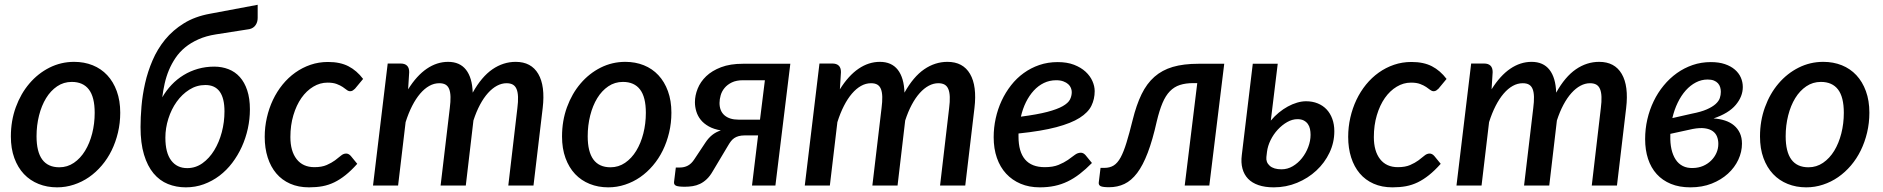

<svg xmlns="http://www.w3.org/2000/svg" viewBox="-20 -777 7886 804"><path d="M228.5 -76.5Q262 -76.5 289.5 -95.2Q317 -114 336.2 -145.5Q355.5 -177 366 -218.2Q376.5 -259.5 376.5 -304.5Q376.5 -370.5 352.2 -402.2Q328 -434 280.5 -434Q246.5 -434 219.2 -415.5Q192 -397 173 -366Q154 -335 143.5 -293.5Q133 -252 133 -206.5Q133 -76.5 228.5 -76.5ZM219 7.5Q177 7.5 141.5 -6.8Q106 -21 80.2 -48.2Q54.5 -75.5 40 -115.2Q25.5 -155 25.5 -205.5Q25.5 -271 46.2 -328Q67 -385 103 -427.2Q139 -469.5 187.2 -493.8Q235.5 -518 290.5 -518Q332.5 -518 368 -503.8Q403.5 -489.5 429 -462.2Q454.5 -435 469 -395.2Q483.5 -355.5 483.5 -305Q483.5 -262 474 -222Q464.5 -182 447.5 -147.2Q430.5 -112.5 406.2 -84Q382 -55.5 352.8 -35.2Q323.5 -15 289.5 -3.8Q255.5 7.5 219 7.5Z M884 -633Q842.5 -626.5 810.8 -612.2Q779 -598 755.2 -578.5Q731.5 -559 715 -534.5Q698.5 -510 687.2 -483Q676 -456 669.5 -427Q663 -398 659.5 -369.5Q676 -398 698.5 -421.8Q721 -445.5 748.8 -462.5Q776.5 -479.5 809 -488.8Q841.5 -498 877 -498Q909.5 -498 937 -487.2Q964.5 -476.5 984.2 -454.5Q1004 -432.5 1015.2 -398.8Q1026.5 -365 1026.5 -319Q1026.5 -278.5 1017.8 -238.5Q1009 -198.5 992.5 -162.2Q976 -126 952.5 -95Q929 -64 899 -41.2Q869 -18.5 833.5 -5.5Q798 7.5 758 7.5Q718 7.5 683.2 -6.5Q648.5 -20.5 623 -51Q597.5 -81.5 583 -129.5Q568.5 -177.5 568.5 -245Q568.5 -284.5 572.5 -331.8Q576.5 -379 587.5 -428Q598.5 -477 618.8 -524.2Q639 -571.5 671.2 -611Q703.5 -650.5 749.8 -679.2Q796 -708 859.5 -719.5L1059 -757V-702Q1059 -684.5 1050.2 -671.8Q1041.5 -659 1024.5 -655ZM672.5 -200.5Q672.5 -137.5 696.8 -105.2Q721 -73 764 -73Q799 -73 827.8 -93.5Q856.5 -114 877 -147.5Q897.5 -181 908.8 -223.5Q920 -266 920 -310.5Q920 -421 840 -421Q803.5 -421 772.8 -401.5Q742 -382 719.8 -350.8Q697.5 -319.5 685 -280Q672.5 -240.5 672.5 -200.5Z M1476 -91Q1450.5 -62.5 1427 -43.8Q1403.5 -25 1379.8 -13.5Q1356 -2 1330.2 2.8Q1304.5 7.5 1274 7.5Q1229.5 7.5 1195 -7.8Q1160.5 -23 1137 -50.8Q1113.5 -78.5 1101 -117.5Q1088.5 -156.5 1088.5 -204Q1088.5 -245 1097.5 -284.5Q1106.5 -324 1123 -358.8Q1139.5 -393.5 1163.2 -422.8Q1187 -452 1216.5 -473Q1246 -494 1280.5 -505.8Q1315 -517.5 1353.5 -517.5Q1404.5 -517.5 1439.2 -499.5Q1474 -481.5 1500.5 -446.5L1466.5 -405.5Q1462.5 -401.5 1457.5 -398.2Q1452.5 -395 1446.5 -395Q1439 -395 1432 -400.5Q1425 -406 1415 -412.8Q1405 -419.5 1390 -425.2Q1375 -431 1351.5 -431Q1320 -431 1291.8 -414Q1263.5 -397 1242.2 -366.8Q1221 -336.5 1208.5 -294.5Q1196 -252.5 1196 -203Q1196 -144 1222.2 -110.5Q1248.5 -77 1296.5 -77Q1327.5 -77 1348 -86Q1368.5 -95 1382.8 -105.5Q1397 -116 1407.5 -125Q1418 -134 1429.5 -134Q1440 -134 1449 -124L1476 -91Z M1542 0 1603.5 -511H1657.5Q1675 -511 1684.2 -502.2Q1693.5 -493.5 1693.5 -475L1689 -403Q1725 -460.5 1767.2 -489.2Q1809.5 -518 1856.5 -518Q1905.5 -518 1931.5 -484.8Q1957.5 -451.5 1959.5 -389Q1996.5 -455.5 2042 -486.8Q2087.5 -518 2139.5 -518Q2204.5 -518 2234 -467.5Q2263.5 -417 2252.5 -324.5L2214 0H2108.5L2146.5 -324.5Q2150 -351.5 2149.2 -371.2Q2148.5 -391 2143.2 -403.8Q2138 -416.5 2127.8 -422.5Q2117.5 -428.5 2101 -428.5Q2081 -428.5 2061.2 -418Q2041.5 -407.5 2023.5 -387.5Q2005.5 -367.5 1990 -338.5Q1974.5 -309.5 1962.5 -272.5L1930.5 0H1825L1863.5 -324.5Q1867 -351.5 1866.5 -371.2Q1866 -391 1861 -403.8Q1856 -416.5 1846 -422.5Q1836 -428.5 1819.5 -428.5Q1797.5 -428.5 1777.5 -417.2Q1757.5 -406 1739.5 -385Q1721.5 -364 1706 -333.8Q1690.5 -303.5 1678.5 -265.5L1647 0Z M2536.5 -76.5Q2570 -76.5 2597.5 -95.2Q2625 -114 2644.2 -145.5Q2663.5 -177 2674 -218.2Q2684.5 -259.5 2684.5 -304.5Q2684.5 -370.5 2660.2 -402.2Q2636 -434 2588.5 -434Q2554.5 -434 2527.2 -415.5Q2500 -397 2481 -366Q2462 -335 2451.5 -293.5Q2441 -252 2441 -206.5Q2441 -76.5 2536.5 -76.5ZM2527 7.5Q2485 7.5 2449.5 -6.8Q2414 -21 2388.2 -48.2Q2362.5 -75.5 2348 -115.2Q2333.5 -155 2333.5 -205.5Q2333.5 -271 2354.2 -328Q2375 -385 2411 -427.2Q2447 -469.5 2495.2 -493.8Q2543.5 -518 2598.5 -518Q2640.5 -518 2676 -503.8Q2711.5 -489.5 2737 -462.2Q2762.5 -435 2777 -395.2Q2791.5 -355.5 2791.5 -305Q2791.5 -262 2782 -222Q2772.5 -182 2755.5 -147.2Q2738.5 -112.5 2714.2 -84Q2690 -55.5 2660.8 -35.2Q2631.5 -15 2597.5 -3.8Q2563.5 7.5 2527 7.5Z M3227 0H3129L3154.5 -210H3099Q3084 -210 3073.2 -207Q3062.5 -204 3054.8 -198.8Q3047 -193.5 3041 -185.8Q3035 -178 3029.5 -168.5L2965 -60.5Q2953 -39.5 2939.5 -26.8Q2926 -14 2911.2 -7Q2896.5 0 2880.5 2.5Q2864.5 5 2847.5 5Q2821 5 2811.2 0.8Q2801.5 -3.5 2802.5 -14.5L2810 -75.5H2826.5Q2845.5 -75.5 2860.5 -83.5Q2875.5 -91.5 2887.5 -110L2934 -180Q2946.5 -199 2962 -211.5Q2977.5 -224 2998.5 -231Q2968.5 -236 2947.8 -247.8Q2927 -259.5 2914.2 -275.5Q2901.5 -291.5 2895.8 -310.5Q2890 -329.5 2890 -349Q2890 -377 2901.5 -405.8Q2913 -434.5 2937.2 -457.8Q2961.5 -481 2999.5 -495.5Q3037.5 -510 3091 -510H3289.5ZM2993 -346Q2993 -312 3014 -294Q3035 -276 3072 -276H3162.5L3183 -441H3091.5Q3063.5 -441 3044.5 -431.8Q3025.5 -422.5 3014 -408.5Q3002.5 -394.5 2997.8 -377.8Q2993 -361 2993 -346Z M3350 0 3411.5 -511H3465.5Q3483 -511 3492.2 -502.2Q3501.5 -493.5 3501.5 -475L3497 -403Q3533 -460.5 3575.2 -489.2Q3617.5 -518 3664.5 -518Q3713.5 -518 3739.5 -484.8Q3765.5 -451.5 3767.5 -389Q3804.5 -455.5 3850 -486.8Q3895.5 -518 3947.5 -518Q4012.5 -518 4042 -467.5Q4071.5 -417 4060.5 -324.5L4022 0H3916.5L3954.5 -324.5Q3958 -351.5 3957.2 -371.2Q3956.5 -391 3951.2 -403.8Q3946 -416.5 3935.8 -422.5Q3925.5 -428.5 3909 -428.5Q3889 -428.5 3869.2 -418Q3849.5 -407.5 3831.5 -387.5Q3813.5 -367.5 3798 -338.5Q3782.5 -309.5 3770.5 -272.5L3738.5 0H3633L3671.5 -324.5Q3675 -351.5 3674.5 -371.2Q3674 -391 3669 -403.8Q3664 -416.5 3654 -422.5Q3644 -428.5 3627.5 -428.5Q3605.5 -428.5 3585.5 -417.2Q3565.5 -406 3547.5 -385Q3529.5 -364 3514 -333.8Q3498.5 -303.5 3486.5 -265.5L3455 0Z M4564 -395.5Q4564 -362 4550.2 -334Q4536.5 -306 4501 -283.5Q4465.5 -261 4403.5 -244.5Q4341.5 -228 4245 -218V-205Q4245 -141.5 4272.5 -109.2Q4300 -77 4355 -77Q4389.5 -77 4412.5 -86.5Q4435.5 -96 4451.8 -107.2Q4468 -118.5 4480.2 -128Q4492.5 -137.5 4506 -137.5Q4516.5 -137.5 4525.5 -127.5L4552.5 -94.5Q4526.5 -68 4501.5 -48.8Q4476.5 -29.5 4450.5 -17Q4424.5 -4.5 4396 1.5Q4367.5 7.5 4334 7.5Q4289.5 7.5 4254 -7.5Q4218.5 -22.5 4193.2 -49.8Q4168 -77 4154.5 -115.8Q4141 -154.5 4141 -202.5Q4141 -242.5 4149.5 -281.2Q4158 -320 4174.2 -355Q4190.5 -390 4213.8 -419.8Q4237 -449.5 4266.8 -471Q4296.5 -492.5 4332.2 -504.8Q4368 -517 4409 -517Q4448.5 -517 4477.5 -505.8Q4506.5 -494.5 4525.8 -476.8Q4545 -459 4554.5 -437.5Q4564 -416 4564 -395.5ZM4403 -441Q4375 -441 4351.2 -429.5Q4327.5 -418 4308.8 -397.5Q4290 -377 4276.2 -349.2Q4262.5 -321.5 4255 -288.5Q4324 -297.5 4365.8 -308.5Q4407.5 -319.5 4430.2 -332.5Q4453 -345.5 4460.5 -360.2Q4468 -375 4468 -391.5Q4468 -399.5 4464.5 -408.5Q4461 -417.5 4453.2 -424.5Q4445.5 -431.5 4433 -436.2Q4420.5 -441 4403 -441Z M4723 -274.5Q4738.5 -337.5 4760.2 -382.2Q4782 -427 4814 -455.2Q4846 -483.5 4891 -496.8Q4936 -510 4999 -510H5106.5L5044 0H4941L4993.5 -429H4977.5Q4945 -429 4921 -421.2Q4897 -413.5 4879 -395Q4861 -376.5 4848 -345.8Q4835 -315 4824 -269Q4806.5 -190.5 4786.2 -137.5Q4766 -84.5 4741.8 -52.5Q4717.5 -20.5 4688.5 -6.8Q4659.5 7 4624.5 7Q4599 7 4589.5 2.8Q4580 -1.5 4581 -12.5L4588.5 -74H4604.5Q4627.5 -74 4643.8 -84.2Q4660 -94.5 4672.8 -118Q4685.5 -141.5 4697.2 -179.8Q4709 -218 4723 -274.5Z M5330.5 -510 5301.5 -272Q5317 -290.5 5335.2 -305.5Q5353.5 -320.5 5372.8 -331Q5392 -341.5 5411.5 -347.2Q5431 -353 5449 -353Q5476 -353 5498 -344Q5520 -335 5535.2 -318.8Q5550.5 -302.5 5559 -279.2Q5567.5 -256 5567.5 -227.5Q5567.5 -180 5547.2 -137.5Q5527 -95 5492.2 -62.8Q5457.5 -30.5 5411.5 -11.5Q5365.5 7.5 5314 7.5Q5277 7.5 5250 -1.8Q5223 -11 5206.2 -28.5Q5189.5 -46 5182.8 -71Q5176 -96 5180 -127.5L5226 -510ZM5283 -119.5Q5280.5 -97.5 5297 -82.8Q5313.5 -68 5346.5 -68Q5371.5 -68 5393.5 -81Q5415.5 -94 5432 -114.8Q5448.5 -135.5 5458.2 -161.2Q5468 -187 5468 -212.5Q5468 -225.5 5465.5 -237.2Q5463 -249 5456.5 -258Q5450 -267 5439.5 -272.5Q5429 -278 5413 -278Q5391.5 -278 5370 -265.8Q5348.5 -253.5 5330.5 -234Q5312.5 -214.5 5300.5 -190Q5288.5 -165.5 5285.5 -141Z M6013 -91Q5987.5 -62.5 5964 -43.8Q5940.5 -25 5916.8 -13.5Q5893 -2 5867.2 2.8Q5841.5 7.5 5811 7.5Q5766.5 7.5 5732 -7.8Q5697.5 -23 5674 -50.8Q5650.5 -78.5 5638 -117.5Q5625.5 -156.5 5625.5 -204Q5625.5 -245 5634.5 -284.5Q5643.5 -324 5660 -358.8Q5676.5 -393.5 5700.2 -422.8Q5724 -452 5753.5 -473Q5783 -494 5817.5 -505.8Q5852 -517.5 5890.5 -517.5Q5941.5 -517.5 5976.2 -499.5Q6011 -481.5 6037.5 -446.5L6003.5 -405.5Q5999.5 -401.5 5994.5 -398.2Q5989.5 -395 5983.5 -395Q5976 -395 5969 -400.5Q5962 -406 5952 -412.8Q5942 -419.5 5927 -425.2Q5912 -431 5888.5 -431Q5857 -431 5828.8 -414Q5800.5 -397 5779.2 -366.8Q5758 -336.5 5745.5 -294.5Q5733 -252.5 5733 -203Q5733 -144 5759.2 -110.5Q5785.5 -77 5833.5 -77Q5864.5 -77 5885 -86Q5905.5 -95 5919.8 -105.5Q5934 -116 5944.5 -125Q5955 -134 5966.5 -134Q5977 -134 5986 -124L6013 -91Z M6079 0 6140.5 -511H6194.5Q6212 -511 6221.2 -502.2Q6230.5 -493.5 6230.5 -475L6226 -403Q6262 -460.5 6304.2 -489.2Q6346.5 -518 6393.5 -518Q6442.5 -518 6468.5 -484.8Q6494.5 -451.5 6496.5 -389Q6533.5 -455.5 6579 -486.8Q6624.5 -518 6676.5 -518Q6741.5 -518 6771 -467.5Q6800.5 -417 6789.5 -324.5L6751 0H6645.5L6683.5 -324.5Q6687 -351.5 6686.2 -371.2Q6685.5 -391 6680.2 -403.8Q6675 -416.5 6664.8 -422.5Q6654.5 -428.5 6638 -428.5Q6618 -428.5 6598.2 -418Q6578.5 -407.5 6560.5 -387.5Q6542.5 -367.5 6527 -338.5Q6511.5 -309.5 6499.5 -272.5L6467.5 0H6362L6400.5 -324.5Q6404 -351.5 6403.5 -371.2Q6403 -391 6398 -403.8Q6393 -416.5 6383 -422.5Q6373 -428.5 6356.5 -428.5Q6334.5 -428.5 6314.5 -417.2Q6294.5 -406 6276.5 -385Q6258.5 -364 6243 -333.8Q6227.5 -303.5 6215.5 -265.5L6184 0Z M7278 -412.5Q7278 -373 7248.5 -337.8Q7219 -302.5 7155.5 -281Q7181.5 -279.5 7203.5 -272.2Q7225.5 -265 7241.2 -251.8Q7257 -238.5 7265.8 -219.5Q7274.5 -200.5 7274.5 -175.5Q7274.5 -141 7259.2 -108.2Q7244 -75.5 7215.8 -49.8Q7187.5 -24 7147.8 -8.2Q7108 7.5 7058.5 7.5Q7012 7.5 6976.8 -7Q6941.5 -21.5 6917.5 -48Q6893.5 -74.5 6881.2 -111.8Q6869 -149 6869 -194.5Q6869 -237 6878.2 -277.2Q6887.5 -317.5 6904.8 -353.2Q6922 -389 6946.8 -419Q6971.5 -449 7002 -470.8Q7032.5 -492.5 7068.2 -504.8Q7104 -517 7144 -517Q7178 -517 7203 -508.5Q7228 -500 7244.8 -485.5Q7261.5 -471 7269.8 -452.2Q7278 -433.5 7278 -412.5ZM6974.5 -216.5V-209.5Q6973.5 -178 6979.2 -152.5Q6985 -127 6996.8 -109Q7008.5 -91 7026.8 -81.8Q7045 -72.5 7070 -73.5Q7092.5 -74 7111.8 -82.2Q7131 -90.5 7145.2 -104.5Q7159.5 -118.5 7167.5 -136.5Q7175.5 -154.5 7175.5 -174.5Q7175.5 -191 7170 -205Q7164.5 -219 7151.8 -228Q7139 -237 7118.5 -239.8Q7098 -242.5 7068.5 -237ZM7130.5 -444Q7105 -444 7081.8 -432Q7058.5 -420 7039.2 -398.5Q7020 -377 7005.5 -347.2Q6991 -317.5 6983 -282.5L7064.5 -301Q7103.5 -308.5 7127.2 -319Q7151 -329.5 7164.2 -341.5Q7177.5 -353.5 7181.8 -366.5Q7186 -379.5 7186 -392.5Q7186 -402.5 7183.2 -411.8Q7180.5 -421 7174 -428.2Q7167.5 -435.5 7156.8 -439.8Q7146 -444 7130.5 -444Z M7553 -76.5Q7586.5 -76.5 7614 -95.2Q7641.5 -114 7660.8 -145.5Q7680 -177 7690.5 -218.2Q7701 -259.5 7701 -304.5Q7701 -370.5 7676.8 -402.2Q7652.5 -434 7605 -434Q7571 -434 7543.8 -415.5Q7516.5 -397 7497.5 -366Q7478.5 -335 7468 -293.5Q7457.5 -252 7457.5 -206.5Q7457.5 -76.5 7553 -76.5ZM7543.5 7.5Q7501.5 7.5 7466 -6.8Q7430.5 -21 7404.8 -48.2Q7379 -75.5 7364.5 -115.2Q7350 -155 7350 -205.5Q7350 -271 7370.8 -328Q7391.5 -385 7427.5 -427.2Q7463.5 -469.5 7511.8 -493.8Q7560 -518 7615 -518Q7657 -518 7692.5 -503.8Q7728 -489.5 7753.5 -462.2Q7779 -435 7793.5 -395.2Q7808 -355.5 7808 -305Q7808 -262 7798.5 -222Q7789 -182 7772 -147.2Q7755 -112.5 7730.8 -84Q7706.5 -55.5 7677.2 -35.2Q7648 -15 7614 -3.8Q7580 7.5 7543.5 7.5Z"/></svg>

Font: Lato Semibold
Style: Italic
Weight: 600
Italic angle: -7°
Designer: Lukasz Dziedzic
Foundry: tyPoland Lukasz Dziedzic
Version: Version 2.006; 2014-01-15